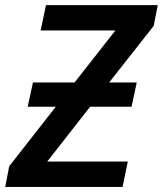

<svg xmlns="http://www.w3.org/2000/svg" viewBox="-40 -734 639 754"><path d="M-19.5 0 -3.9 -81.1 179.2 -314.9H68.8L89.4 -410.2H252.9L413.1 -614.3H119.6L140.6 -713.9H579.6L563.5 -632.3L388.7 -410.2H497.1L476.6 -314.9H314L145.5 -99.6H461.9L441.4 0Z"/></svg>

Font: Open Sans SemiBold
Style: Italic
Weight: 600
Italic angle: -12°
Designer: Monotype Design Team
Foundry: Monotype Imaging Inc.
Version: Version 3.003; ttfautohint (v1.8.4)